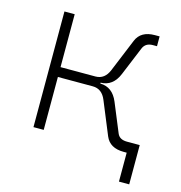

<svg xmlns="http://www.w3.org/2000/svg" viewBox="-99 -609 784 830"><g transform="rotate(15 293.0 -194.0)"><path d="M88.9 0V-517.6H134.8V-280.8H291Q332.5 -280.8 350.6 -325.7L411.1 -472.7Q430.7 -520 493.2 -520H514.2V-476.1H495.6Q463.4 -476.1 452.1 -449.7L398.9 -320.8Q374.5 -261.7 319.3 -260.7V-256.8Q374.5 -255.9 398.9 -196.8L452.1 -67.9Q462.4 -43.9 495.6 -43.9H552.7V131.8H506.8V2.4H493.2Q430.7 2.4 411.1 -44.9L350.6 -191.9Q332.5 -236.8 291 -236.8H134.8V0Z"/></g></svg>

Font: Cascadia Mono ExtraLight
Style: Regular
Weight: 200
Monospace: yes
Designer: Aaron Bell
Foundry: Saja Typeworks
Version: Version 2404.023; ttfautohint (v1.8.4)